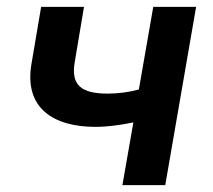

<svg xmlns="http://www.w3.org/2000/svg" viewBox="-20 -540 622 560"><path d="M258 -170C293 -170 330 -175 369 -183L337 0H462L552 -520H427L385 -279C356 -271 325 -267 294 -267C219 -267 186 -290 198 -359L225 -520H100L72 -355C49 -224 137 -170 258 -170Z"/></svg>

Font: Fixel Display 20240404 SemiBold
Style: Italic
Weight: 600
Italic angle: -10°
Designer: AlfaBravo + MacPaw
Foundry: Kyrylo Tkachov, Marchela Mozhyna, Serhii Makarenko, Maria Weinstein, Zakhar Kryvoshyya
Version: Version 1.211;Glyphs 3.2 (3225)